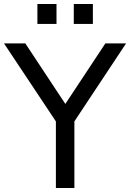

<svg xmlns="http://www.w3.org/2000/svg" viewBox="-29 -935 647 955"><path d="M249 0V-372L267 -304L-9 -719H97L302 -409H290L495 -719H598L323 -304L341 -372V0ZM338 -816V-915H433V-816ZM157 -816V-915H252V-816Z"/></svg>

Font: Nunitoga
Style: Medium
Weight: 500
Designer: Vernon Adams
Foundry: Vernon Adams
Version: Version 1.0